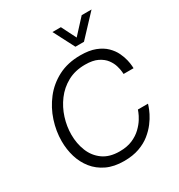

<svg xmlns="http://www.w3.org/2000/svg" viewBox="-224 -1126 1197 1285"><g transform="rotate(-30 374.5 -484.0)"><path d="M458 -816 374 -978H439L496 -865L600 -978H676L524 -816ZM359 10Q282 10 226 -16.5Q170 -43 133.5 -88.5Q97 -134 79.5 -192Q62 -250 62 -314Q62 -391 87 -468Q112 -545 161.5 -609Q211 -673 285 -711.5Q359 -750 457 -750Q525 -750 571.5 -732Q618 -714 647.5 -685Q677 -656 692.5 -623.5Q708 -591 714.5 -562.5Q721 -534 722 -515.5Q723 -497 723 -497H646Q646 -497 644.5 -515.5Q643 -534 635 -561.5Q627 -589 607 -616Q587 -643 550 -661.5Q513 -680 453 -680Q376 -680 317.5 -648Q259 -616 219.5 -563Q180 -510 160 -446.5Q140 -383 140 -319Q140 -251 163.5 -192Q187 -133 237 -97Q287 -61 365 -61Q423 -61 464.5 -79Q506 -97 534.5 -124.5Q563 -152 579.5 -179Q596 -206 603 -224.5Q610 -243 610 -243H688Q688 -243 682 -224.5Q676 -206 662 -177.5Q648 -149 623.5 -116.5Q599 -84 563 -55Q527 -26 476.5 -8Q426 10 359 10Z"/></g></svg>

Font: Be Vietnam Pro Light
Style: Italic
Weight: 300
Italic angle: -12°
Designer: Lam Bao, Tony Le, Vietanh Nguyen
Foundry: Yellow Type Foundry
Version: Version 1.002; ttfautohint (v1.8.3)